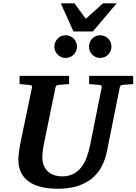

<svg xmlns="http://www.w3.org/2000/svg" viewBox="-20 -1133 831 1169"><path d="M725.1 -616.2Q718.3 -615.2 714.4 -611.1Q710.4 -606.9 709 -600.1L631.8 -214.8Q621.6 -162.6 599.4 -120.1Q577.1 -77.6 540.8 -47.4Q504.4 -17.1 452.6 -0.5Q400.9 16.1 332 16.1Q276.4 16.1 231.9 5.6Q187.5 -4.9 156.5 -26.6Q125.5 -48.3 108.6 -82Q91.8 -115.7 91.8 -162.1Q91.8 -176.3 95 -203.9Q98.1 -231.4 105 -265.1L174.8 -601.1Q176.3 -609.9 170.9 -612.5Q165.5 -615.2 154.8 -616.2Q146.5 -616.7 137.2 -617.7Q128.9 -618.7 118.9 -619.4Q108.9 -620.1 99.1 -621.1V-670.9H400.9V-621.1Q389.2 -620.1 378.2 -619.4Q367.2 -618.7 358.4 -617.7Q348.1 -616.7 338.9 -616.2Q330.1 -615.2 324.7 -612.1Q319.3 -608.9 317.9 -600.1L249 -265.1Q243.2 -236.3 240.5 -213.4Q237.8 -190.4 237.8 -176.8Q237.8 -145 248 -122.6Q258.3 -100.1 275.1 -85.9Q292 -71.8 313.7 -65.4Q335.4 -59.1 357.9 -59.1Q397 -59.1 425.5 -73.5Q454.1 -87.9 474.1 -113.3Q494.1 -138.7 507.3 -173.8Q520.5 -209 528.8 -250L599.1 -601.1Q600.6 -609.9 596.4 -612.5Q592.3 -615.2 580.1 -616.2Q570.8 -616.7 561.5 -617.7Q553.2 -618.7 543 -619.4Q532.7 -620.1 522.9 -621.1V-670.9H791V-621.1ZM448.7 -849.1Q448.7 -835 443.4 -822.5Q438 -810.1 428.7 -800.5Q419.4 -791 406.7 -785.6Q394 -780.3 379.9 -780.3Q365.7 -780.3 353 -785.6Q340.3 -791 331.1 -800.5Q321.8 -810.1 316.4 -822.5Q311 -835 311 -849.1Q311 -863.3 316.4 -876Q321.8 -888.7 331.1 -898.2Q340.3 -907.7 353 -913.1Q365.7 -918.5 379.9 -918.5Q394 -918.5 406.7 -913.1Q419.4 -907.7 428.7 -898.2Q438 -888.7 443.4 -876Q448.7 -863.3 448.7 -849.1ZM658.7 -849.1Q658.7 -835 653.3 -822.5Q647.9 -810.1 638.7 -800.5Q629.4 -791 616.7 -785.6Q604 -780.3 589.8 -780.3Q575.7 -780.3 563.2 -785.6Q550.8 -791 541.5 -800.5Q532.2 -810.1 527.1 -822.5Q522 -835 522 -849.1Q522 -863.3 527.1 -876Q532.2 -888.7 541.5 -898.2Q550.8 -907.7 563.2 -913.1Q575.7 -918.5 589.8 -918.5Q604 -918.5 616.7 -913.1Q629.4 -907.7 638.7 -898.2Q647.9 -888.7 653.3 -876Q658.7 -863.3 658.7 -849.1ZM545.4 -941.4H427.2L350.1 -1112.8H433.1L502.4 -1018.6L607.4 -1112.8H690.4Z"/></svg>

Font: Charis SIL Phon
Style: Bold Italic
Weight: 700
Italic angle: -11°
Foundry: SIL International
Version: Version 5.000